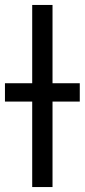

<svg xmlns="http://www.w3.org/2000/svg" viewBox="-21 -755 342 775"><path d="M109 0V-735H191V0ZM-1 -345V-419H301V-345Z"/></svg>

Font: Iosevka Aile
Style: Regular
Weight: 400
Designer: Belleve Invis
Foundry: Belleve Invis
Version: Version 28.0.1; ttfautohint (v1.8.4)